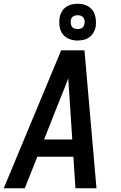

<svg xmlns="http://www.w3.org/2000/svg" viewBox="-23 -1003 643 1023"><path d="M-3 0 303 -735H427L491 0H379L368 -168H176L109 0ZM212 -260H362L347 -490Q345 -514 343.5 -538Q342 -562 341 -586Q332 -562 322.5 -538Q313 -514 303 -490ZM390 -787Q367 -787 345.5 -795.5Q324 -804 311 -821.5Q298 -839 294.5 -862Q291 -885 295 -909Q297 -925 305.5 -940Q314 -955 328 -965Q342 -975 358.5 -979Q375 -983 391 -983Q406 -983 421.5 -979.5Q437 -976 449 -968Q461 -960 470 -948.5Q479 -937 483 -922.5Q487 -908 488 -892.5Q489 -877 487 -861Q484 -845 475.5 -830Q467 -815 453.5 -805Q440 -795 423 -791Q406 -787 390 -787ZM391 -848Q397 -848 403 -849.5Q409 -851 414.5 -854.5Q420 -858 423 -864Q426 -870 427 -876Q429 -885 427.5 -894Q426 -903 421 -909.5Q416 -916 408 -919Q400 -922 391 -922Q385 -922 378.5 -920.5Q372 -919 366.5 -915.5Q361 -912 358 -906Q355 -900 354 -894Q353 -885 354.5 -876Q356 -867 360.5 -860.5Q365 -854 373.5 -851Q382 -848 391 -848Z"/></svg>

Font: Iosevka Aile Semibold Oblique
Style: Regular
Weight: 600
Italic angle: -9°
Designer: Belleve Invis
Foundry: Belleve Invis
Version: Version 31.1.0; ttfautohint (v1.8.4)